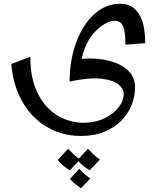

<svg xmlns="http://www.w3.org/2000/svg" viewBox="-20 -411 850 1018"><path d="M408 310Q339 310 276.5 285.5Q214 261 163.5 212.5Q113 164 80.5 92.5Q48 21 40 -72L141 -110Q141 -12 167.5 55Q194 122 236 163Q278 204 326.5 222Q375 240 420 240Q484 240 532.5 217Q581 194 608.5 158.5Q636 123 636 86Q636 60 608.5 37Q581 14 518.5 6.5Q456 -1 349 21L371 -94Q398 -99 439 -100.5Q480 -102 524.5 -95.5Q569 -89 608 -71.5Q647 -54 671.5 -23.5Q696 7 696 55Q696 100 678 145.5Q660 191 624 228Q588 265 534 287.5Q480 310 408 310ZM349 21Q349 -63 368.5 -137Q388 -211 424 -268.5Q460 -326 509 -358.5Q558 -391 617 -391Q658 -391 683.5 -372.5Q709 -354 724 -324Q739 -294 744.5 -257Q750 -220 750 -182L645 -174Q645 -227 638 -254.5Q631 -282 618 -291.5Q605 -301 587 -301Q566 -301 536 -284.5Q506 -268 476.5 -234.5Q447 -201 427.5 -150.5Q408 -100 408 -33ZM409 587Q393 576 377.5 563.5Q362 551 351 537L400 484Q414 499 428 511.5Q442 524 459 535ZM350 492Q332 481 315 467Q298 453 286 437L341 378Q356 394 371 408Q386 422 405 435ZM455 492Q437 481 420 467Q403 453 391 437L446 378Q461 394 476 408Q491 422 510 435Z"/></svg>

Font: Marhey Light
Style: Regular
Weight: 300
Designer: Nur Syamsi & Bustanul Arifin
Foundry: Namelatype
Version: Version 1.000